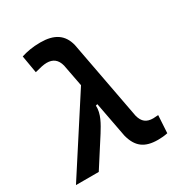

<svg xmlns="http://www.w3.org/2000/svg" viewBox="-193 -870 954 1008"><g transform="rotate(-30 284.0 -366.0)"><path d="M475.1 9.8C495.1 9.8 512.7 8.3 533.7 3.9L540 -102.5C523.4 -101.6 514.2 -100.6 509.3 -100.6C469.2 -100.6 446.3 -117.7 435.5 -159.2L345.2 -639.6C327.6 -710.4 278.3 -742.2 194.3 -742.2C146.5 -742.2 111.3 -734.9 78.1 -724.6L96.2 -618.7C128.4 -627.4 151.4 -632.8 169.9 -632.8C207 -632.8 231.9 -615.2 242.2 -574.2L267.6 -440.9L-17.6 0H120.6L229 -168.9C255.4 -211.4 284.7 -258.8 281.7 -309.1L292 -312L332.5 -98.1C352.1 -22.5 394 9.8 475.1 9.8Z"/></g></svg>

Font: Cascadia Mono SemiBold
Style: Italic
Weight: 600
Italic angle: -10°
Monospace: yes
Designer: Aaron Bell
Foundry: Saja Typeworks
Version: Version 2404.023